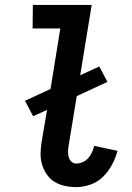

<svg xmlns="http://www.w3.org/2000/svg" viewBox="-20 -755 540 783"><path d="M291 8Q267 8 244 3Q221 -2 202.5 -13.5Q184 -25 171 -43.5Q158 -62 151.5 -84Q145 -106 145.5 -130Q146 -154 150 -178L172 -307L115 -281L82 -344L186 -392L226 -639H113L114 -735H354L307 -448L385 -484L418 -421L293 -363L260 -162Q258 -150 257.5 -138Q257 -126 260 -115Q263 -104 271 -96Q279 -88 291 -88Q304 -88 317.5 -94Q331 -100 340.5 -111Q350 -122 355.5 -134.5Q361 -147 364 -160L459 -140Q452 -112 437.5 -84.5Q423 -57 401 -35Q379 -13 349.5 -2.5Q320 8 291 8Z"/></svg>

Font: Iosevka Curly Slab
Style: Bold Italic
Weight: 700
Italic angle: -9°
Monospace: yes
Designer: Belleve Invis
Foundry: Belleve Invis
Version: Version 22.1.2; ttfautohint (v1.8.4)